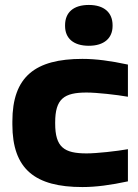

<svg xmlns="http://www.w3.org/2000/svg" viewBox="-20 -747 556 776"><path d="M30 -256V-244C30 -63 122 9 313 9C368 9 427 1 497 -14V-144C452 -136 371 -127 330 -127C239 -127 203 -152 203 -248V-252C203 -348 239 -373 330 -373C371 -373 452 -364 497 -356V-486C427 -501 368 -509 313 -509C122 -509 30 -437 30 -256ZM243 -642C243 -593 276 -562 339 -562C401 -562 435 -593 435 -642V-645C435 -696 401 -727 339 -727C276 -727 243 -696 243 -645Z"/></svg>

Font: LT Wave Black
Style: Regular
Weight: 900
Designer: Daniel Lyons
Version: Version 2.5 (Glyphs App)